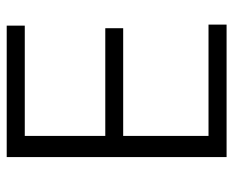

<svg xmlns="http://www.w3.org/2000/svg" viewBox="-80 -598 679 558"><g transform="rotate(-90 259.0 -319.5)"><path d="M142.5 0H81V-639H142.5ZM466 0H100V-52.5H466ZM455.5 -300.5H116V-352.5H455.5ZM463 -586.5H99V-639H463Z"/></g></svg>

Font: Anek Devanagari Light
Style: Regular
Weight: 300
Designer: Kailash Malviya (Devanagari) & Yesha Goshar (Latin)
Foundry: Ek Type
Version: Version 1.003